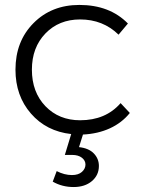

<svg xmlns="http://www.w3.org/2000/svg" viewBox="-20 -546 601 782"><path d="M508.8 -85.9Q476.6 -45.9 427.7 -23.4Q378.9 -1 317.9 2L301.8 53.2Q341.8 57.6 362.3 79.1Q382.8 100.6 382.8 129.9Q382.8 167.5 354.2 191.7Q325.7 215.8 279.8 215.8Q232.9 215.8 194.8 193.8L210.9 150.9Q242.2 167 272.9 167Q299.3 167 313.7 154.1Q328.1 141.1 328.1 124Q328.1 107.9 313.5 96.4Q298.8 85 273.9 85H244.1L270 0Q168.9 -11.2 106 -83.5Q43 -155.8 43 -262.2Q43 -377.9 116.5 -451.9Q189.9 -525.9 303.2 -525.9Q426.8 -525.9 501 -450.2L462.9 -404.8Q399.4 -466.8 306.2 -466.8Q220.2 -466.8 165 -409.7Q109.9 -352.5 109.9 -262.2Q109.9 -170.9 165 -113.5Q220.2 -56.2 306.2 -56.2Q410.6 -56.2 471.2 -126Z"/></svg>

Font: Montserrat arm Light
Style: Regular
Weight: 300
Designer: Julieta Ulanovsky
Foundry: Julieta Ulanovsky
Version: Version 6.000;PS 006.000;hotconv 1.0.88;makeotf.lib2.5.64775